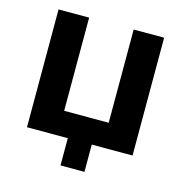

<svg xmlns="http://www.w3.org/2000/svg" viewBox="-100 -633 814 850"><g transform="rotate(15 307.0 -207.5)"><path d="M361.8 0V125H252V0H64.9V-540H205.1V-112.8H409.2V-540H548.8V0Z"/></g></svg>

Font: Miedinger*
Style: Bold
Weight: 700
Version: Version 001.000